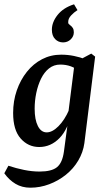

<svg xmlns="http://www.w3.org/2000/svg" viewBox="-28 -679 497 892"><path d="M113 193Q74 193 44 175Q14 157 -8 126L11 91Q47 103 84 110.5Q121 118 156 118Q212 118 237 97.5Q262 77 269 25L288 -117V-144L319 -389L396 -430L414 -416L364 -14Q358 29 335.5 67Q313 105 278 133Q243 161 200.5 177Q158 193 113 193ZM154 4Q103 4 68 -35.5Q33 -75 33 -154Q33 -210 50 -259Q67 -308 97 -345.5Q127 -383 167.5 -404Q208 -425 256 -425Q287 -425 316 -419Q345 -413 368 -404L342 -346Q323 -363 300.5 -371Q278 -379 252 -379Q222 -379 199.5 -361Q177 -343 162.5 -313Q148 -283 140.5 -247Q133 -211 133 -174Q133 -123 148 -93.5Q163 -64 189 -64Q215 -64 243.5 -92.5Q272 -121 293 -169L306 -162Q289 -79 248.5 -37.5Q208 4 154 4ZM316 -659 332 -632Q316 -622 302.5 -607.5Q289 -593 289 -578Q288 -571 291 -568Q294 -565 299 -561Q306 -556 310.5 -548.5Q315 -541 315 -529Q315 -510 300.5 -496Q286 -482 265 -482Q243 -482 228 -497.5Q213 -513 213 -541Q213 -576 239.5 -609.5Q266 -643 316 -659Z"/></svg>

Font: Rasa Medium
Style: Italic
Weight: 500
Italic angle: -7.10001°
Designer: Anna Giedrys (Yrsa+Rasa design), David Brezina (Yrsa art-direction, Rasa art-direction, design)
Foundry: Rosetta Type Foundry
Version: Version 2.004